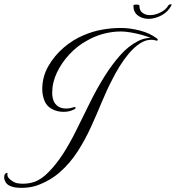

<svg xmlns="http://www.w3.org/2000/svg" viewBox="-130 -808 848 927"><path d="M-85 88Q-97 82 -103.5 70.5Q-110 59 -110 48Q-110 37 -105 31Q-100 27 -96.5 26.5Q-93 26 -94 31Q-97 46 -80.5 59Q-64 72 -50 76Q-35 79 -20 79Q11 79 36 70Q71 58 107 20.5Q143 -17 173 -63Q205 -112 237 -176.5Q269 -241 303.5 -311Q338 -381 377 -443Q412 -498 450.5 -541.5Q489 -585 535 -609Q566 -625 597 -625Q566 -638 524 -647Q482 -656 453 -656Q410 -656 366.5 -644Q323 -632 285 -609Q243 -586 205.5 -546Q168 -506 145 -458Q122 -410 122 -360Q122 -339 128.5 -322Q135 -305 151 -294Q167 -284 189 -284Q208 -284 224 -290Q226 -291 230 -291Q235 -291 235 -288Q235 -282 224 -278Q204 -268 177 -268Q147 -268 122 -281Q95 -295 84.5 -322Q74 -349 74 -378Q74 -437 103 -488Q132 -539 177.5 -578Q223 -617 274 -638Q318 -657 364 -665Q410 -673 454 -673Q497 -673 545.5 -660.5Q594 -648 628 -622Q632 -619 632 -616Q632 -613 628.5 -612Q625 -611 621 -613Q611 -616 600 -616Q572 -616 544.5 -597.5Q517 -579 492.5 -550Q468 -521 448 -488.5Q428 -456 414 -428Q387 -377 362 -316.5Q337 -256 309 -194.5Q281 -133 245 -77Q209 -21 160.5 22Q112 65 47 88Q14 99 -27 99Q-44 99 -59 96.5Q-74 94 -85 88ZM514 -781Q514 -786 529 -786Q534 -786 538.5 -785Q543 -784 543 -781Q543 -757 558 -746Q573 -735 594 -735Q619 -735 645 -748Q671 -761 683 -782Q687 -787 693.5 -787.5Q700 -788 698 -783Q682 -751 650 -734Q618 -717 587 -717Q558 -717 536 -733Q514 -749 514 -781Z"/></svg>

Font: MonteCarlo
Style: Regular
Weight: 400
Designer: Robert E. Leuschke
Foundry: Robert E. Leuschke
Version: Version 1.010; ttfautohint (v1.8.3)